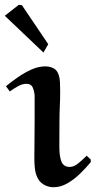

<svg xmlns="http://www.w3.org/2000/svg" viewBox="-32 -771 400 804"><path d="M260 -72Q278 -72 297 -88Q316 -104 331 -119L348 -103V-92Q329 -69 304 -44.5Q279 -20 250.5 -3.5Q222 13 192 13Q174 13 158 5.5Q142 -2 132 -15Q119 -33 115 -59Q111 -85 112 -131.5Q113 -178 113 -254V-371Q112 -387 105.5 -403.5Q99 -420 78 -420Q62 -420 44.5 -410.5Q27 -401 9 -388L-7 -410Q16 -429 43.5 -448Q71 -467 100 -480Q129 -493 158 -493Q173 -493 187 -487.5Q201 -482 208 -470Q214 -460 217 -445Q220 -430 220 -386Q220 -356 218.5 -325.5Q217 -295 217 -265Q217 -204 216.5 -161Q216 -118 225 -95Q234 -72 260 -72ZM-12 -705 47 -751 60 -749 170 -586 150 -551Z"/></svg>

Font: Aref Ruqaa Ink
Style: Bold
Weight: 700
Designer: Abdullah Aref
Version: Version 1.005